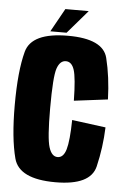

<svg xmlns="http://www.w3.org/2000/svg" viewBox="-52 -750 520 794"><g transform="rotate(5 208.0 -353.5)"><path d="M208 5Q57 5 35 -78.2Q13 -161.5 13 -297.5Q13 -440 35 -521.5Q57 -603 208 -603Q353.5 -603 372.8 -525.8Q392 -448.5 395 -355L255 -337.5Q253.5 -432.5 243 -465Q232.5 -497.5 208 -497.5Q183.5 -497.5 171.8 -463.5Q160 -429.5 160 -297.5Q160 -174 171.8 -136.8Q183.5 -99.5 208 -99.5Q232.5 -99.5 243 -135.2Q253.5 -171 255 -257.5L395 -239Q392 -155.5 372.8 -75.2Q353.5 5 208 5ZM133 -615 187 -712H284L200.5 -615Z"/></g></svg>

Font: Anybody Condensed Regular
Style: Bold
Weight: 700
Width: 3
Designer: Tyler Finck
Foundry: Etcetera Type Company
Version: Version 1.010; ttfautohint (v1.8.3) -l 8 -r 50 -G 200 -x 14 